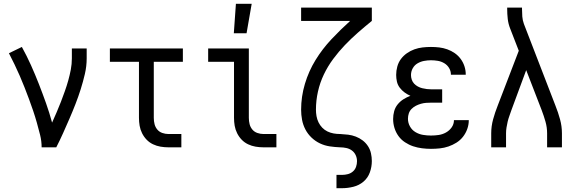

<svg xmlns="http://www.w3.org/2000/svg" viewBox="-20 -775 3040 1010"><path d="M199 0Q199 -33 191 -65Q183 -97 174 -129Q165 -161 154.5 -192Q144 -223 132.5 -254Q121 -285 109 -315.5Q97 -346 84 -376Q71 -406 56.5 -436Q42 -466 27 -495L95 -528Q121 -481 143 -432Q165 -383 184.5 -333Q204 -283 222 -232.5Q240 -182 254 -130Q266 -157 278 -184.5Q290 -212 300.5 -239.5Q311 -267 321 -295Q331 -323 339 -351.5Q347 -380 352.5 -409Q358 -438 358 -468V-520H436V-468Q436 -427 426.5 -386Q417 -345 404.5 -305.5Q392 -266 377 -227.5Q362 -189 345.5 -151Q329 -113 312 -75Q295 -37 276 0Z M866 0Q845 0 824.5 -3.5Q804 -7 785 -16Q766 -25 751.5 -40Q737 -55 727.5 -74Q718 -93 714.5 -113.5Q711 -134 711 -155V-450H558V-520H942V-450H789V-155Q789 -138 793 -122Q797 -106 807.5 -93.5Q818 -81 834 -75.5Q850 -70 866 -70H934V0Z M1366 0Q1345 0 1324.5 -3.5Q1304 -7 1285 -16Q1266 -25 1251.5 -40Q1237 -55 1227.5 -74Q1218 -93 1214.5 -113.5Q1211 -134 1211 -155V-450H1075V-520H1289V-155Q1289 -138 1293 -122Q1297 -106 1307.5 -93.5Q1318 -81 1334 -75.5Q1350 -70 1366 -70H1434V0ZM1210 -600 1221 -755H1304L1277 -600Z M1750 215V145H1779Q1795 145 1810 141Q1825 137 1836.5 127Q1848 117 1853 102.5Q1858 88 1858 73Q1858 56 1851 41Q1844 26 1831 16.5Q1818 7 1801.5 3.5Q1785 0 1769 0Q1742 -1 1715 -5Q1688 -9 1663.5 -20.5Q1639 -32 1619 -51Q1599 -70 1586.5 -94Q1574 -118 1569 -144.5Q1564 -171 1564 -198Q1564 -267 1584 -334Q1604 -401 1640 -459.5Q1676 -518 1723.5 -568.5Q1771 -619 1822 -665H1564V-735H1936V-665Q1899 -635 1863 -603.5Q1827 -572 1794 -537.5Q1761 -503 1732.5 -464.5Q1704 -426 1683.5 -383Q1663 -340 1652.5 -293Q1642 -246 1642 -198Q1642 -181 1645 -164Q1648 -147 1655.5 -131.5Q1663 -116 1675 -103.5Q1687 -91 1702.5 -83.5Q1718 -76 1735 -73Q1752 -70 1769 -70H1770Q1791 -69 1811.5 -66.5Q1832 -64 1851.5 -56.5Q1871 -49 1887.5 -36.5Q1904 -24 1915.5 -6.5Q1927 11 1931.5 31.5Q1936 52 1936 72Q1936 103 1925.5 132Q1915 161 1892 180.5Q1869 200 1839 207.5Q1809 215 1779 215Z M2247 8Q2224 8 2200 5Q2176 2 2153.5 -5.5Q2131 -13 2110.5 -26.5Q2090 -40 2076 -59.5Q2062 -79 2055 -102Q2048 -125 2048 -149Q2048 -170 2053.5 -190Q2059 -210 2072 -226Q2085 -242 2102.5 -253Q2120 -264 2139 -271Q2123 -278 2108.5 -288.5Q2094 -299 2083 -313.5Q2072 -328 2068 -345.5Q2064 -363 2064 -381Q2064 -403 2070 -425Q2076 -447 2089 -464.5Q2102 -482 2120.5 -495Q2139 -508 2160 -515.5Q2181 -523 2203 -525.5Q2225 -528 2247 -528Q2269 -528 2290.5 -525.5Q2312 -523 2333 -515.5Q2354 -508 2372 -495.5Q2390 -483 2403 -465.5Q2416 -448 2423 -427Q2430 -406 2430 -384V-382H2352V-383Q2352 -401 2342.5 -417Q2333 -433 2317 -442.5Q2301 -452 2283 -455Q2265 -458 2247 -458Q2229 -458 2210.5 -454.5Q2192 -451 2176 -441.5Q2160 -432 2151 -415.5Q2142 -399 2142 -380Q2142 -368 2146 -356Q2150 -344 2158.5 -335Q2167 -326 2178 -320Q2189 -314 2201 -311Q2213 -308 2225.5 -306.5Q2238 -305 2250 -305H2306V-235H2250Q2236 -235 2222 -234Q2208 -233 2194 -229Q2180 -225 2167.5 -218.5Q2155 -212 2145 -202Q2135 -192 2130.5 -178.5Q2126 -165 2126 -150Q2126 -129 2136.5 -110Q2147 -91 2165.5 -80Q2184 -69 2205 -65.5Q2226 -62 2247 -62Q2268 -62 2288 -65Q2308 -68 2326 -78Q2344 -88 2356 -105Q2368 -122 2368 -143H2446V-142Q2446 -119 2438 -96.5Q2430 -74 2415.5 -55.5Q2401 -37 2381 -24.5Q2361 -12 2339 -4.5Q2317 3 2294 5.5Q2271 8 2247 8Z M2564 0V-74Q2564 -111 2574 -147.5Q2584 -184 2598 -219L2709 -508L2664 -624Q2654 -649 2651 -675Q2648 -701 2648 -728V-735H2726V-728Q2726 -708 2727.5 -688Q2729 -668 2736 -649L2902 -219Q2916 -184 2926 -147.5Q2936 -111 2936 -74V0H2858V-74Q2858 -105 2849.5 -135Q2841 -165 2830 -194L2748 -406L2670 -195Q2665 -180 2659.5 -165Q2654 -150 2650.5 -135Q2647 -120 2644.5 -104.5Q2642 -89 2642 -74V0Z"/></svg>

Font: Iosevka Curly
Style: Regular
Weight: 400
Monospace: yes
Designer: Belleve Invis
Foundry: Belleve Invis
Version: Version 22.1.2; ttfautohint (v1.8.4)